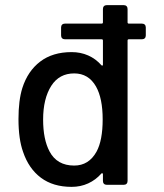

<svg xmlns="http://www.w3.org/2000/svg" viewBox="-20 -720 640 748"><path d="M548 -613V-582Q548 -575 544 -571Q540 -567 533 -567H482Q477 -567 477 -562V-15Q477 -8 473 -4Q469 0 462 0H396Q389 0 385 -4Q381 -8 381 -15V-41Q381 -44 379 -45Q377 -46 375 -44Q353 -19 323.5 -5.5Q294 8 259 8Q187 8 139.5 -27.5Q92 -63 70 -128Q52 -178 52 -256Q52 -329 67 -377Q88 -443 136.5 -480Q185 -517 259 -517Q294 -517 323.5 -504Q353 -491 375 -466Q377 -464 379 -464.5Q381 -465 381 -468V-562Q381 -567 376 -567H233Q226 -567 222 -571Q218 -575 218 -582V-613Q218 -620 222 -624Q226 -628 233 -628H376Q381 -628 381 -633V-685Q381 -692 385 -696Q389 -700 396 -700H462Q469 -700 473 -696Q477 -692 477 -685V-633Q477 -628 482 -628H533Q540 -628 544 -624Q548 -620 548 -613ZM380 -255Q380 -337 354 -383Q325 -434 269 -434Q211 -434 180 -386Q148 -336 148 -254Q148 -177 173 -130Q202 -75 269 -75Q326 -75 356 -129Q380 -173 380 -255Z"/></svg>

Font: Barlow_Medium_SS
Style: Regular
Weight: 500
Designer: Jeremy Tribby
Foundry: Jeremy Tribby
Version: Version 1.101 August 23, 2024